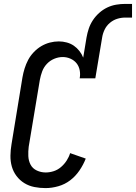

<svg xmlns="http://www.w3.org/2000/svg" viewBox="-20 -955 696 983"><path d="M213 8Q184 8 156 2.5Q128 -3 104.5 -17.5Q81 -32 64.5 -54Q48 -76 40.5 -102.5Q33 -129 33.5 -158.5Q34 -188 39 -217L95 -559Q99 -582 106 -604.5Q113 -627 124 -648Q135 -669 152.5 -687.5Q170 -706 191 -718.5Q212 -731 235 -737Q258 -743 281 -743Q302 -743 322 -737.5Q342 -732 358 -721Q374 -710 386.5 -694Q399 -678 406 -660L423 -763Q427 -786 434.5 -808.5Q442 -831 455.5 -851.5Q469 -872 488 -889Q507 -906 529 -916.5Q551 -927 574.5 -931Q598 -935 621 -935H656V-865H621Q600 -865 579.5 -858.5Q559 -852 542 -837.5Q525 -823 515.5 -803Q506 -783 503 -763L468 -554H388Q392 -575 388 -595.5Q384 -616 372 -631Q360 -646 341 -654.5Q322 -663 301 -663Q279 -663 257.5 -654Q236 -645 220 -628Q204 -611 196 -589.5Q188 -568 184 -546L127 -204Q124 -180 125 -156Q126 -132 136.5 -112Q147 -92 168.5 -82Q190 -72 214 -72Q234 -72 254.5 -78.5Q275 -85 292 -99.5Q309 -114 321 -132.5Q333 -151 339 -171L419 -143Q407 -112 387 -82.5Q367 -53 339.5 -32Q312 -11 278.5 -1.5Q245 8 213 8Z"/></svg>

Font: Iosevka Curly Slab Medium
Style: Italic
Weight: 500
Italic angle: -9°
Monospace: yes
Designer: Belleve Invis
Foundry: Belleve Invis
Version: Version 22.1.2; ttfautohint (v1.8.4)